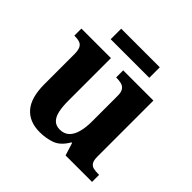

<svg xmlns="http://www.w3.org/2000/svg" viewBox="-176 -847 1020 1020"><g transform="rotate(45 333.5 -337.5)"><path d="M258 10Q180.4 10 138.2 -38.5Q96 -87 96 -188V-412Q96 -441 89 -456.5Q82 -472 67 -477.5Q52 -483 28 -483H26V-536H248V-216Q248 -172.6 254.5 -141.3Q261 -110 277.8 -92.5Q294.6 -75 323.8 -75Q356 -75 376 -93.5Q396 -112 405.5 -146.7Q415 -181.4 415 -227V-419Q415 -447.9 405 -461.5Q395 -475 378.8 -479Q362.7 -483 342.6 -483H340V-536H567V-115.6Q567 -87 575.5 -73.5Q584 -60 599.7 -56.5Q615.4 -53 634 -53H642V0H443L421 -71H416.1Q386 -19 345.5 -4.5Q305 10 258 10ZM176 -606V-685H466V-606Z"/></g></svg>

Font: Noto Serif Tamil
Style: Regular
Weight: 400
Designer: Indian Type Foundry, Tom Grace, and the Monotype Design Team
Foundry: Monotype Imaging Inc.
Version: Version 2.003